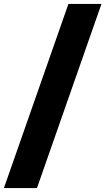

<svg xmlns="http://www.w3.org/2000/svg" viewBox="-57 -862 539 982"><path d="M293 -842H462L132 100H-37Z"/></svg>

Font: Chess Sans ExtraBold
Style: Regular
Weight: 800
Designer: Wolf Bōese
Foundry: Wolf Bōese
Version: Version 7.223